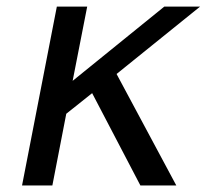

<svg xmlns="http://www.w3.org/2000/svg" viewBox="-20 -567 642 587"><path d="M47.4 0H140.1L182.6 -219.2L261.7 -282.2L409.2 0H519L336.4 -340.8L591.8 -546.9H482.4L202.1 -319.8L246.6 -546.9H153.8Z"/></svg>

Font: Hack
Style: Oblique
Weight: 400
Italic angle: -12°
Monospace: yes
Designer: Christopher Simpkins
Foundry: Christopher Simpkins
Version: Version 2.010